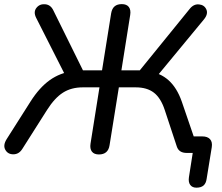

<svg xmlns="http://www.w3.org/2000/svg" viewBox="-20 -732 1061 919"><path d="M884.3 116.3 907.3 -30.9 930.2 0H873.7Q836.3 0 826.3 -30.7L768.3 -206.2Q749.4 -263.3 716.4 -288.6Q683.4 -313.9 629.7 -313.9H548.9L504.4 -36.9Q497.6 7.3 453.4 7.3Q430.3 7.3 419.8 -6.5Q409.4 -20.2 413.3 -44.7L456.1 -313.9H376Q321.3 -313.9 281.5 -288.6Q241.6 -263.3 205.1 -205.6L87 -19.5Q70.9 6.3 44.5 6.6Q18 7 5.7 -14.6Q-6.7 -36.2 11.7 -65.8L126.4 -246.5Q168.6 -313 218.3 -348.5Q268 -383.9 330.3 -391.7L297.2 -362.1L152.7 -647.3Q139.1 -675 154.4 -694.4Q169.7 -713.9 196.2 -711.6Q222.7 -709.4 235.6 -681.7L385 -379.3L363.4 -395.5H468.4L512.1 -668.7Q516 -691 528.6 -701.6Q541.2 -712.3 563.1 -712.3Q586.2 -712.3 596.7 -698.5Q607.1 -684.8 603.2 -660.3L561.1 -395.5H656.8L636.1 -379.3L888.4 -690Q907.4 -713.5 932.7 -710.9Q958.1 -708.4 967.7 -686.8Q977.4 -665.2 956.3 -639.3L727.3 -362.1L687.5 -391.7Q747.3 -383.5 787.1 -347.6Q826.9 -311.7 849.8 -246.5L917.4 -49.2L878.1 -79.1H948.3Q973.3 -79.1 985.4 -65.7Q997.5 -52.3 993.6 -27.4L969 124.3Q966.1 145.6 954.1 156Q942 166.3 920.1 166.3Q900.4 166.3 890.6 153.1Q880.8 139.9 884.3 116.3Z"/></svg>

Font: SN Pro Thin
Style: Italic
Weight: 200
Italic angle: -9°
Designer: Tobias Whetton
Foundry: Supernotes
Version: Version 1.003;Glyphs 3.3 (3324)